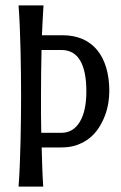

<svg xmlns="http://www.w3.org/2000/svg" viewBox="-20 -691 449 711"><path d="M141.1 -670.9Q137.7 -617.2 135.3 -560.5H211.9Q252.9 -560.5 285.2 -546.6Q317.4 -532.7 339.6 -505.9Q361.8 -479 373.3 -440.4Q384.8 -401.9 384.8 -353Q384.8 -332 380.9 -308.3Q377 -284.7 368.2 -261.7Q359.4 -238.8 345.7 -217.5Q332 -196.3 312.3 -180.2Q292.5 -164.1 266.4 -154.5Q240.2 -145 207 -145H134.3Q135.3 -108.4 136.5 -71.8Q137.7 -35.2 140.1 0H48.8Q51.8 -41.5 53.5 -85.2Q55.2 -128.9 56.2 -172.1Q57.1 -215.3 57.6 -256.8Q58.1 -298.3 58.1 -335.9Q58.1 -373.5 57.6 -415Q57.1 -456.5 56.2 -499.5Q55.2 -542.5 53.5 -585.9Q51.8 -629.4 48.8 -670.9ZM133.8 -505.9Q132.8 -460.9 132.3 -418Q131.8 -375 131.8 -335.9Q131.8 -304.2 131.8 -269.8Q131.8 -235.4 132.8 -199.2H207Q251 -199.2 275.4 -239.5Q299.8 -279.8 299.8 -353Q299.8 -427.7 276.9 -466.8Q253.9 -505.9 207 -505.9Z"/></svg>

Font: Crushed
Style: Regular
Weight: 400
Width: 3
Designer: Astigmatic (AOETI)
Foundry: Astigmatic (AOETI)
Version: Version 001.001